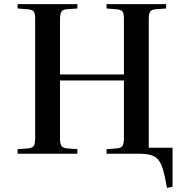

<svg xmlns="http://www.w3.org/2000/svg" viewBox="-20 -743 893 928"><path d="M787 165Q778 113 769 80.5Q760 48 746 30.5Q732 13 709 6.5Q686 0 649 0H495V-22L548 -26Q567 -29 573 -39Q579 -49 579 -78V-354H270V-74Q270 -48 276.5 -38.5Q283 -29 302 -26L354 -22V0H65V-22L119 -26Q138 -29 144 -39Q150 -49 150 -78V-651Q150 -677 143.5 -686.5Q137 -696 116 -698L65 -702V-723H354V-702L300 -698Q282 -696 276 -685Q270 -674 270 -647V-383H579V-651Q579 -677 572.5 -686.5Q566 -696 546 -698L495 -702V-723H783V-702L730 -698Q711 -696 705 -685.5Q699 -675 699 -647V-29H814V160Z"/></svg>

Font: Literata 60pt Medium
Style: Regular
Weight: 500
Designer: Latin by Veronika Burian and Jose Scaglione. Greek by Irene Vlachou. Cyrillic by Vera Evstafieva.
Foundry: TypeTogether
Version: Version 3.103;gftools[0.9.29]